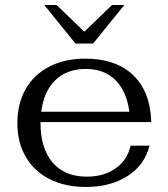

<svg xmlns="http://www.w3.org/2000/svg" viewBox="-20 -733 669 763"><path d="M499 -154H574Q555 -77 487 -33.5Q419 10 321 10Q239 10 177.5 -21Q116 -52 82.5 -109.5Q49 -167 49 -243Q49 -321 82 -379Q115 -437 176.5 -468.5Q238 -500 319 -500Q441 -500 509.5 -434Q578 -368 581 -248H141V-243Q141 -144 189 -87.5Q237 -31 325 -31Q393 -31 439.5 -64Q486 -97 499 -154ZM144 -289H494Q483 -371 438.5 -415Q394 -459 321 -459Q246 -459 200 -414.5Q154 -370 144 -289ZM156 -713H205L315 -607L425 -713H474L350 -560H280Z"/></svg>

Font: Fahkwang
Style: Regular
Weight: 400
Version: Version 1.000; ttfautohint (v1.6)